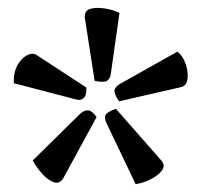

<svg xmlns="http://www.w3.org/2000/svg" viewBox="-20 -710 510 487"><path d="M140 -257Q130 -242 114.5 -248.5Q99 -255 85 -271.5Q71 -288 63 -303L184 -422Q194 -431 204 -430Q214 -429 225 -413ZM172 -458 15 -499Q14 -526 24 -544Q34 -562 48 -569.5Q62 -577 72 -571L199 -488Q200 -468 192 -461Q184 -454 172 -458ZM324 -243 249 -400Q244 -412 248 -419Q252 -426 274 -434L390 -302Q400 -289 390 -276.5Q380 -264 360.5 -254.5Q341 -245 324 -243ZM220 -505 195 -666Q194 -683 209 -687.5Q224 -692 246 -688.5Q268 -685 283 -677L261 -522Q259 -510 251.5 -505Q244 -500 220 -505ZM282 -453Q269 -472 270.5 -481Q272 -490 284 -497L430 -579Q444 -568 451 -547.5Q458 -527 455.5 -509.5Q453 -492 439 -489Z"/></svg>

Font: Yanone Kaffeesatz Medium
Style: Regular
Weight: 500
Designer: Yanone (Cyrillic: Daniel Pouzeot, Huerta Tipografica, and Cyreal)
Foundry: Yanone
Version: Version 2.003